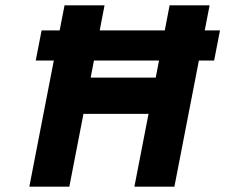

<svg xmlns="http://www.w3.org/2000/svg" viewBox="-20 -700 845 720"><path d="M90 0 222 -680H372L320 -409H564L616 -680H766L634 0H484L537 -273H293L240 0ZM114 -473 136 -586H805L783 -473Z"/></svg>

Font: Teachers
Style: Italic
Weight: 400
Italic angle: -11°
Designer: Alfredo Marco Pradil, Chank Diesel
Version: Version 1.001